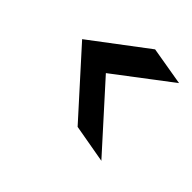

<svg xmlns="http://www.w3.org/2000/svg" viewBox="-76 -925 692 692"><g transform="rotate(-45 269.5 -579.5)"><path d="M514 -400 353 -612 118 -400 144 -547 379 -759 539 -547Z"/></g></svg>

Font: Cabin
Style: Bold Italic
Weight: 700
Designer: Pablo Impallari
Foundry: Pablo Impallari. www.impallari.com Igino Marini. www.ikern.com
Version: Version 1.005